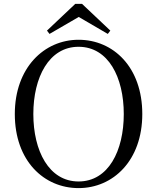

<svg xmlns="http://www.w3.org/2000/svg" viewBox="-20 -949 807 985"><path d="M383 16C561 16 710 -126 710 -364C710 -605 561 -745 383 -745C206 -745 56 -601 56 -364C56 -123 206 16 383 16ZM383 -18C231 -18 151 -175 151 -364C151 -552 231 -709 383 -709C536 -709 615 -552 615 -364C615 -175 536 -18 383 -18ZM401 -929H366L221 -792L234 -775L384 -862L533 -775L546 -792Z"/></svg>

Font: Source Han Serif KR
Style: Regular
Weight: 400
Designer: Ryoko NISHIZUKA 西塚涼子 (kana & ideographs); Frank Grießhammer (Latin, Greek & Cyrillic); Wenlong ZHANG 张文龙 (bopomofo); San
Foundry: Adobe
Version: Version 2.001;hotconv 1.1.0;makeotfexe 2.6.0